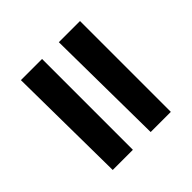

<svg xmlns="http://www.w3.org/2000/svg" viewBox="-47 -586 680 680"><g transform="rotate(45 292.5 -246.0)"><path d="M65 -394H520V-293L65 -288ZM65 -204H520V-103L65 -98Z"/></g></svg>

Font: Andada SC
Style: Bold
Weight: 700
Designer: Carolina Giovagnoli
Foundry: Carolina Giovagnoli
Version: Version 1.003